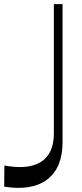

<svg xmlns="http://www.w3.org/2000/svg" viewBox="-92 -720 396 927"><path d="M-70.8 79.1Q45.4 100.6 106.7 61Q168 21.5 168 -75.2V-700.2H210V-34.2Q210 90.3 136 146.5Q62 202.6 -71.8 181.2Z"/></svg>

Font: Ribes
Style: Regular
Weight: 400
Designer: Luigi Gorlero
Foundry: Collletttivo
Version: Version 2.100;Glyphs 3.2 (3217)